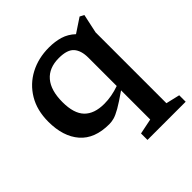

<svg xmlns="http://www.w3.org/2000/svg" viewBox="-194 -682 1061 1061"><g transform="rotate(-45 336.0 -152.0)"><path d="M664 171V221.5H365.5V171L456 152.5V-75.5Q400.5 -36.5 368 -18Q335.5 0.5 315.5 5.8Q295.5 11 278 11Q164 11 106.5 -55.2Q49 -121.5 49 -237Q49 -326 87.5 -390.5Q126 -455 192.2 -490Q258.5 -525 341.5 -525Q389 -525 428 -513.2Q467 -501.5 499.5 -471L582.5 -526L607 -513L583 -401.5V152ZM181 -258.5Q181 -169.5 220.5 -128.8Q260 -88 338 -88Q395.5 -88 456 -109.5V-331Q456 -386.5 430.2 -415.8Q404.5 -445 339 -445Q262 -445 221.5 -397.5Q181 -350 181 -258.5Z"/></g></svg>

Font: Newsreader 6pt Medium
Style: Regular
Weight: 500
Designer: Hugues Gentile
Foundry: Production Type
Version: Version 1.003; ttfautohint (v1.8.3)